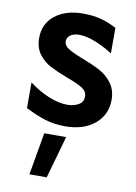

<svg xmlns="http://www.w3.org/2000/svg" viewBox="-88 -580 636 898"><g transform="rotate(10 230.5 -131.0)"><path d="M233 -90Q191 -90 141.5 -111Q92 -132 51 -164V-42Q102 -16 145.5 -2.5Q189 11 241 11Q328 11 381 -33Q434 -77 434 -148Q434 -195 410 -227Q386 -259 352.5 -277Q319 -295 267 -315Q220 -333 197.5 -347Q175 -361 175 -382Q175 -399 190.5 -410.5Q206 -422 234 -422Q268 -422 311 -404.5Q354 -387 393 -362V-483Q354 -504 316.5 -513.5Q279 -523 234 -523Q151 -523 100.5 -483Q50 -443 50 -375Q50 -329 73 -298.5Q96 -268 127.5 -251.5Q159 -235 211 -215Q261 -197 285 -182Q309 -167 309 -142Q309 -115 286 -102.5Q263 -90 233 -90ZM255 60H151L116 261H198Z"/></g></svg>

Font: Geom SemiBold
Style: Bold
Weight: 600
Version: Version 1.102